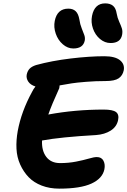

<svg xmlns="http://www.w3.org/2000/svg" viewBox="-20 -1123 754 1137"><path d="M634.8 -868.2Q600.6 -868.2 572 -892.3Q543.5 -916.5 530.5 -953.9Q517.6 -991.2 524.9 -1028.8Q539.6 -1103 603 -1103Q631.8 -1103 648.9 -1089.1Q666 -1075.2 670.9 -1043Q675.3 -1017.6 685.8 -994.6Q696.3 -971.7 701.7 -954.8Q707 -938 703.1 -917Q693.8 -868.2 634.8 -868.2ZM414.1 -835.9Q380.4 -835.9 351.8 -860.8Q323.2 -885.7 310.1 -923.8Q296.9 -961.9 304.2 -999Q318.8 -1071.8 384.8 -1071.8Q412.1 -1071.8 428.2 -1056.6Q444.3 -1041.5 450.2 -1006.8Q454.1 -979 463.9 -955.1Q473.6 -931.2 479.2 -915.3Q484.9 -899.4 481.9 -882.8Q472.2 -835.9 414.1 -835.9ZM331.1 -5.9Q273.9 -5.9 227.1 -23.9Q180.2 -42 149.7 -73.7Q119.1 -105.5 99.6 -148.7Q80.1 -191.9 77.6 -242.2Q75.2 -292.5 85 -347.2Q106.4 -462.9 169.9 -579.1Q177.2 -594.7 189.9 -610.8Q160.6 -620.1 147.5 -639.6Q134.3 -659.2 138.2 -681.2Q142.6 -702.6 155.3 -716.1Q168 -729.5 193.8 -737.8Q286.6 -763.2 398.4 -776.6Q510.3 -790 597.2 -790Q661.1 -790 690.2 -766.6Q719.2 -743.2 712.9 -707Q706.5 -675.3 682.6 -659.2Q658.7 -643.1 606 -643.1Q545.4 -643.1 488.8 -638.4Q432.1 -633.8 404.5 -629.4Q377 -625 333 -617.2Q333 -610.8 331.1 -601.1Q285.2 -500.5 266.1 -444.8Q424.3 -474.1 594.2 -474.1Q647.5 -474.1 667 -459.5Q686.5 -444.8 679.2 -411.1Q670.9 -372.1 635.5 -349.6Q600.1 -327.1 548.8 -323.2Q340.8 -311.5 229 -291Q226.1 -230.5 254.2 -193.8Q282.2 -157.2 335.9 -157.2Q386.2 -157.2 430.7 -166Q475.1 -174.8 505.9 -183.8Q536.6 -192.9 553.2 -192.9Q581.5 -192.9 592.8 -170.9Q604 -148.9 598.1 -120.1Q586.9 -65.9 521.5 -35.9Q456.1 -5.9 331.1 -5.9Z"/></svg>

Font: Shantell Sans Irregular Bouncy
Style: Bold Italic
Weight: 700
Italic angle: -11.31°
Designer: Stephen Nixon, Anya Danilova, Shantell Martin
Foundry: Arrow Type
Version: Version 1.006;[9816181b4]